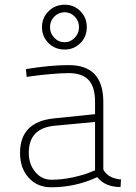

<svg xmlns="http://www.w3.org/2000/svg" viewBox="-20 -785 576 814"><path d="M418 -353V-66Q438 -29 493 -24L491 8Q426 8 392 -34Q300 9 197 9Q138 9 101.5 -31.5Q65 -72 65 -137Q65 -268 208 -283L383 -301V-353Q383 -417 355.5 -446Q328 -475 272 -475Q240 -475 195 -471Q150 -467 122 -463L93 -459L90 -492Q192 -509 272 -509Q418 -509 418 -353ZM383 -268 212 -252Q102 -242 102 -137Q102 -89 129.5 -56Q157 -23 198 -23Q242 -23 288 -33Q334 -43 358 -53L383 -63ZM254 -575Q213 -575 185.5 -602.5Q158 -630 158 -670Q158 -710 186 -737.5Q214 -765 254 -765Q294 -765 321 -737.5Q348 -710 348 -670Q348 -630 321 -602.5Q294 -575 254 -575ZM254 -606Q279 -606 297 -625Q315 -644 315 -670Q315 -696 297 -714.5Q279 -733 254 -733Q228 -733 210 -714.5Q192 -696 192 -670Q192 -644 210 -625Q228 -606 254 -606Z"/></svg>

Font: TypoPRO Titillium Maps
Style: 1 wt
Weight: 100
Designer: Campivisivi
Foundry: Accademia di Belle Arti di Urbino and students of MA course of Visual design
Version: Version 001.001